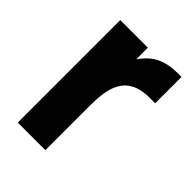

<svg xmlns="http://www.w3.org/2000/svg" viewBox="-173 -662 747 747"><g transform="rotate(45 200.5 -288.0)"><path d="M58 0V-564H210V-500Q239 -542 275.5 -559Q312 -576 362 -576H383V-431H351Q287 -431 253 -399Q230 -377 220 -341.5Q210 -306 210 -249V0Z"/></g></svg>

Font: Open Sauce One ExtraBold
Style: Regular
Weight: 800
Designer: Alfredo Marco Pradil
Foundry: Creative Sauce Fz LLC
Version: Version 1.477